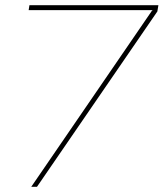

<svg xmlns="http://www.w3.org/2000/svg" viewBox="-20 -717 628 737"><path d="M100 0 564 -677 568 -678H90L93 -697H588L584 -673L122 0Z"/></svg>

Font: Hanken Grotesk Thin
Style: Italic
Weight: 250
Italic angle: -8°
Designer: Alfredo Marco Pradil
Foundry: Hanken Design Co.
Version: Version 3.013